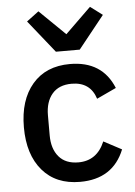

<svg xmlns="http://www.w3.org/2000/svg" viewBox="-55 -828 621 883"><g transform="rotate(-5 255.0 -387.0)"><path d="M279 12Q168 12 105.5 -61Q43 -134 43 -260Q43 -386 105.5 -459Q168 -532 279 -532Q428 -532 480 -404L390 -362Q365 -441 279 -441Q220 -441 189 -404.5Q158 -368 158 -306V-213Q158 -151 189 -114.5Q220 -78 279 -78Q365 -78 401 -164L484 -120Q431 12 279 12ZM330 -594H220L100 -744L156 -786L275 -670L394 -786L450 -744Z"/></g></svg>

Font: IBM Plex Sans Medm
Style: Regular
Weight: 500
Designer: Mike Abbink, Paul van der Laan, Pieter van Rosmalen
Foundry: Bold Monday
Version: Version 3.005